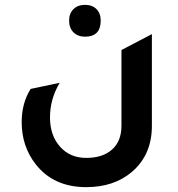

<svg xmlns="http://www.w3.org/2000/svg" viewBox="-20 -585 739 795"><path d="M332 -433.1Q302.2 -433.1 284.2 -451.2Q266.1 -469.2 266.1 -500Q266.1 -528.8 283.9 -546.9Q301.8 -564.9 332 -564.9Q361.8 -564.9 379.4 -547.4Q397 -529.8 397 -500Q397 -433.1 332 -433.1ZM608.9 -64Q608.9 56.2 525.9 127Q451.7 189.9 336.9 189.9Q202.1 189.9 127.9 95.2Q69.8 21 69.8 -79.1Q69.8 -158.2 106.9 -216.8L227.1 -242.2Q187 -174.3 187 -99.1Q187 -22.9 230 23.9Q271 68.8 336.9 68.8Q405.8 68.8 444.3 33.9Q482.9 -1 482.9 -64V-377.9L608.9 -443.8Z"/></svg>

Font: Tajawal
Style: Bold
Weight: 700
Designer: Boutros Fonts
Foundry: Created by Boutros International 2017
Version: Version 1.700